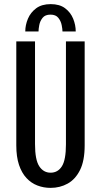

<svg xmlns="http://www.w3.org/2000/svg" viewBox="-20 -901 490 932"><path d="M225.6 11Q191.6 11 161.5 -0.6Q131.4 -12.1 108.5 -36.8Q85.5 -61.4 72.3 -100.5Q59.1 -139.7 59.1 -195.1V-700H150V-201.4Q150 -125.3 170.5 -94Q191 -62.7 225.6 -62.7Q260.9 -62.7 280.5 -93.9Q300.1 -125 300.1 -200.3V-700H391V-195.1Q391 -121.2 368.6 -75.9Q346.1 -30.6 308.6 -9.8Q271.1 11 225.6 11ZM102.7 -748.4Q102.7 -779.4 115.6 -810.1Q128.5 -840.7 155.7 -860.9Q182.9 -881 226.1 -881Q269.4 -881 296.1 -860.9Q322.8 -840.7 335.2 -810.1Q347.6 -779.4 347.6 -748.4H283.3Q283.3 -759.6 279.4 -779.1Q275.6 -798.6 263.2 -814.3Q250.9 -830 225.1 -830Q198.9 -830 186.6 -814.3Q174.2 -798.6 170.6 -779.1Q167 -759.6 167 -748.4Z"/></svg>

Font: League Mono Thin Condensed
Style: Regular
Weight: 100
Width: 1
Designer: Tyler Finck
Foundry: The League of Moveable Type / Tyler Finck
Version: Version 2.300;RELEASE